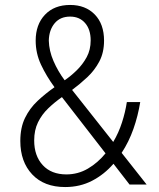

<svg xmlns="http://www.w3.org/2000/svg" viewBox="-20 -745 640 775"><path d="M243 10Q158 10 110 -41Q62 -92 62 -176Q62 -230 81 -269Q100 -308 131.5 -337.5Q163 -367 200 -393Q167 -438 145.5 -484Q124 -530 124 -581Q124 -646 161.5 -685.5Q199 -725 263 -725Q325 -725 362.5 -686.5Q400 -648 400 -581Q400 -533 381 -497Q362 -461 332 -433Q302 -405 271 -382L437 -172Q459 -209 472.5 -251Q486 -293 492 -333H546Q537 -277 518.5 -224.5Q500 -172 471 -128L572 0H503L438 -84Q401 -41 352 -15.5Q303 10 243 10ZM177 -581Q178 -540 196 -498.5Q214 -457 241 -421Q266 -438 290 -461.5Q314 -485 330 -514.5Q346 -544 346 -582Q346 -626 323.5 -652Q301 -678 263 -678Q223 -678 200.5 -651Q178 -624 177 -581ZM118 -178Q118 -116 152.5 -78.5Q187 -41 248 -41Q295 -41 335 -64.5Q375 -88 406 -126L230 -353Q200 -332 174.5 -307.5Q149 -283 133.5 -251.5Q118 -220 118 -178Z"/></svg>

Font: Noto Sans Mono Light
Style: Regular
Weight: 300
Designer: Monotype Design Team
Foundry: Monotype Imaging Inc.
Version: Version 2.014; ttfautohint (v1.8.4.7-5d5b)